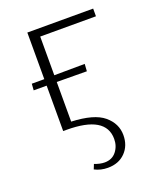

<svg xmlns="http://www.w3.org/2000/svg" viewBox="-117 -483 620 751"><g transform="rotate(-20 192.5 -107.5)"><path d="M129 -378V-217L256 -218L254 -188L129 -189V-24Q223 -20 263 13.5Q303 47 303 95Q303 139 275.5 167Q248 195 203 195Q173 195 148 182L156 162Q179 171 198 171Q229 171 246.5 149Q264 127 264 97Q264 0 101 0H87V-189H33L35 -216H87V-410H361V-378Z"/></g></svg>

Font: Ysabeau Light
Style: Regular
Weight: 300
Designer: Christian Thalmann (Catharsis Fonts)
Version: Version 0.003